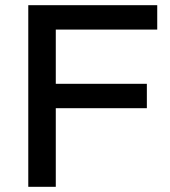

<svg xmlns="http://www.w3.org/2000/svg" viewBox="-20 -720 656 740"><path d="M89 0V-700H586V-606H195V-397H546V-303H195V0Z"/></svg>

Font: REM Medium
Style: Regular
Weight: 400
Version: Version 1.005;gftools[0.9.28]